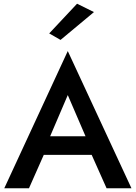

<svg xmlns="http://www.w3.org/2000/svg" viewBox="-20 -1014 730 1034"><path d="M185 -280 162 -180H532L510 -280ZM345 -739 3 0H136L233 -219L235 -245L345 -502L457 -242L459 -213L554 0H688ZM306 -799 486 -949 395 -994 245 -834Z"/></svg>

Font: NM-font
Style: Medium
Weight: 500
Designer: ""
Foundry: ""
Version: ""